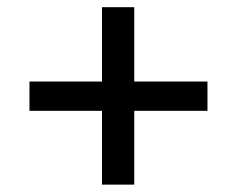

<svg xmlns="http://www.w3.org/2000/svg" viewBox="-20 -585 655 531"><path d="M351.3 -565.1V-359.5H553.8V-278.5H351.3V-74.4H262.1V-278.5H61.5V-359.5H262.1V-565.1Z"/></svg>

Font: Fira Code Retina
Style: Regular
Weight: 450
Monospace: yes
Designer: Carrois Corporate, Edenspiekermann AG, Nikita Prokopov
Foundry: Carrois Corporate, Edenspiekermann AG, Nikita Prokopov
Version: Version 6.002